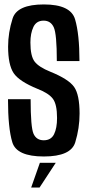

<svg xmlns="http://www.w3.org/2000/svg" viewBox="-20 -700 403 865"><path d="M120.4 144.9 159.6 33.6H231.1L158.2 144.9ZM177.5 5Q55 5 35.5 -59Q16 -123 16 -253H118Q118 -126 131.2 -97Q144.5 -68 177 -68Q210 -68 223.5 -95.2Q237 -122.5 237 -168.5Q237 -230 218.2 -255Q199.5 -280 149.5 -299.5Q66 -333.5 41.2 -371Q16.5 -408.5 16.5 -490Q16.5 -553.5 36.8 -616.8Q57 -680 177.5 -680Q298.5 -680 318.2 -613Q338 -546 338 -425H236Q236 -547 222.2 -577Q208.5 -607 176.5 -607Q144 -607 130.5 -578.5Q117 -550 117 -508.5Q117 -447 136.2 -422.2Q155.5 -397.5 206.5 -377Q289 -343.5 313.8 -308.5Q338.5 -273.5 338.5 -188Q338.5 -122.5 319 -58.8Q299.5 5 177.5 5Z"/></svg>

Font: Anybody Condensed Medium
Style: Regular
Weight: 500
Width: 3
Designer: Tyler Finck
Foundry: Etcetera Type Company
Version: Version 1.010; ttfautohint (v1.8.3) -l 8 -r 50 -G 200 -x 14 